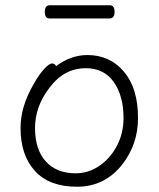

<svg xmlns="http://www.w3.org/2000/svg" viewBox="-20 -693 602 729"><path d="M443 -67Q377 16 272 16Q167 16 112.5 -44Q58 -104 58 -207Q58 -289 108 -374Q128 -410 147.5 -431Q167 -452 177.5 -452Q188 -452 193 -442Q249 -484 312 -484Q397 -484 450.5 -421Q504 -358 504 -245Q504 -144 443 -67ZM267 -35Q316 -35 357.5 -63.5Q399 -92 424 -139.5Q449 -187 449 -245Q449 -329 412 -381.5Q375 -434 306 -434Q223 -434 168 -360Q113 -289 113 -207Q113 -125 154 -80Q195 -35 267 -35ZM168 -623Q150 -623 150 -648Q150 -673 169 -673H397Q415 -673 415 -648Q415 -623 396 -623Z"/></svg>

Font: LXGW WenKai TC Light
Style: Regular
Weight: 300
Designer: LXGW / Fontworks Inc.
Foundry: LXGW / Fontworks Inc.
Version: Version 1.330